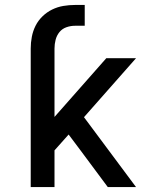

<svg xmlns="http://www.w3.org/2000/svg" viewBox="-20 -755 640 775"><path d="M104 0V-559Q104 -583 108.5 -606.5Q113 -630 123.5 -651Q134 -672 151.5 -689Q169 -706 190.5 -716.5Q212 -727 235.5 -731Q259 -735 283 -735H322V-651H283Q265 -651 248 -645Q231 -639 220 -625.5Q209 -612 204.5 -594.5Q200 -577 200 -559V-283L409 -520H529L319 -282L529 0H415L302 -152L257 -212L200 -148V0Z"/></svg>

Font: Iosevka SS04 Medium Extended
Style: Regular
Weight: 500
Width: 7
Monospace: yes
Designer: Belleve Invis
Foundry: Belleve Invis
Version: Version 19.0.0; ttfautohint (v1.8.4)